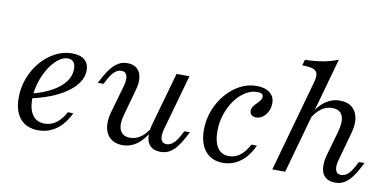

<svg xmlns="http://www.w3.org/2000/svg" viewBox="-65 -829 2085 1028"><g transform="rotate(10 977.5 -315.0)"><path d="M183.9 11.3Q120.2 11.3 85.5 -29Q50.8 -69.4 50.8 -142.7Q50.8 -198.4 70.2 -249.6Q89.5 -300.8 123.4 -340.3Q157.3 -379.8 200.8 -402.8Q244.4 -425.8 291.9 -425.8Q337.1 -425.8 360.5 -406Q383.9 -386.3 383.9 -349.2Q383.9 -305.6 350.4 -266.5Q316.9 -227.4 255.6 -197.2Q194.4 -166.9 109.7 -149.2V-175Q175 -191.1 221 -216.5Q266.9 -241.9 291.5 -274.2Q316.1 -306.5 316.1 -344.4Q316.1 -369.4 305.6 -382.3Q295.2 -395.2 274.2 -395.2Q247.6 -395.2 220.6 -373.4Q193.5 -351.6 171.8 -315.7Q150 -279.8 136.7 -235.9Q123.4 -191.9 123.4 -148.4Q123.4 -91.1 146 -60.5Q168.5 -29.8 210.5 -29.8Q245.2 -29.8 273.4 -50Q301.6 -70.2 323.4 -111.3H353.2Q325.8 -51.6 282.3 -20.2Q238.7 11.3 183.9 11.3Z M641.1 11.3Q601.6 11.3 576.6 -9.3Q551.6 -29.8 544.8 -66.1Q537.9 -102.4 551.6 -151.6L594.4 -301.6Q604.8 -338.7 598 -359.3Q591.1 -379.8 567.7 -379.8Q549.2 -379.8 532.7 -365.7Q516.1 -351.6 501.6 -325L485.5 -294.4H454L472.6 -329Q489.5 -359.7 507.3 -381Q525 -402.4 546 -414.1Q566.9 -425.8 592.7 -425.8Q626.6 -425.8 645.6 -408.5Q664.5 -391.1 668.5 -360.9Q672.6 -330.6 661.3 -291.1L623.4 -154.8Q606.5 -96.8 620.2 -65.7Q633.9 -34.7 675 -34.7Q707.3 -34.7 734.7 -54.8Q762.1 -75 784.7 -115.3V-94.4Q757.3 -41.9 721.4 -15.3Q685.5 11.3 641.1 11.3ZM848.4 11.3Q813.7 11.3 794.8 -5.6Q775.8 -22.6 772.2 -53.2Q768.5 -83.9 779 -123.4L861.3 -414.5H931.5L846.8 -112.9Q836.3 -76.6 843.1 -55.6Q850 -34.7 873.4 -34.7Q891.1 -34.7 907.7 -48.4Q924.2 -62.1 939.5 -89.5L955.6 -119.4H986.3L967.7 -84.7Q951.6 -54.8 933.9 -33.1Q916.1 -11.3 895.6 0Q875 11.3 848.4 11.3Z M1187.9 11.3Q1126.6 11.3 1091.9 -30.2Q1057.3 -71.8 1057.3 -145.2Q1057.3 -200.8 1076.6 -251.2Q1096 -301.6 1129.4 -341.1Q1162.9 -380.6 1205.6 -403.2Q1248.4 -425.8 1295.2 -425.8Q1341.1 -425.8 1367.3 -405.2Q1393.5 -384.7 1393.5 -348.4Q1393.5 -325 1383.5 -304.4Q1373.4 -283.9 1356.9 -271.4Q1340.3 -258.9 1321 -258.9Q1305.6 -258.9 1296 -266.9Q1286.3 -275 1286.3 -288.7Q1286.3 -302.4 1294 -313.3Q1301.6 -324.2 1311.7 -333.9Q1321.8 -343.5 1329 -353.2Q1336.3 -362.9 1336.3 -374.2Q1336.3 -394.4 1304 -394.4Q1271 -394.4 1239.5 -374.6Q1208.1 -354.8 1183.5 -320.6Q1158.9 -286.3 1144.4 -242.7Q1129.8 -199.2 1129.8 -152.4Q1129.8 -92.7 1151.2 -61.3Q1172.6 -29.8 1212.9 -29.8Q1246 -29.8 1273 -50Q1300 -70.2 1321.8 -111.3H1351.6Q1325 -51.6 1282.7 -20.2Q1240.3 11.3 1187.9 11.3Z M1454.8 0 1593.5 -496Q1602.4 -526.6 1598.8 -544.4Q1595.2 -562.1 1575.8 -569.4Q1556.5 -576.6 1516.1 -576.6L1525 -608.1Q1581.5 -609.7 1625.4 -617.7Q1669.4 -625.8 1704 -641.1L1525 0ZM1797.6 11.3Q1763.7 11.3 1744.4 -5.6Q1725 -22.6 1721.4 -53.2Q1717.7 -83.9 1728.2 -123.4L1766.9 -259.7Q1783.1 -317.7 1769.8 -348.8Q1756.5 -379.8 1714.5 -379.8Q1682.3 -379.8 1654.4 -359.7Q1626.6 -339.5 1604 -299.2V-320.2Q1631.5 -373.4 1668.1 -399.6Q1704.8 -425.8 1748.4 -425.8Q1808.9 -425.8 1833.9 -381.5Q1858.9 -337.1 1837.9 -263.7L1796 -112.9Q1785.5 -76.6 1792.3 -55.6Q1799.2 -34.7 1822.6 -34.7Q1841.1 -34.7 1857.3 -48.4Q1873.4 -62.1 1888.7 -89.5L1904.8 -119.4H1935.5L1916.9 -84.7Q1900.8 -54.8 1883.1 -33.1Q1865.3 -11.3 1844.8 0Q1824.2 11.3 1797.6 11.3Z"/></g></svg>

Font: Playfair 5pt SemiExpanded Light 12pt
Style: Italic
Weight: 300
Italic angle: -15.6°
Version: Version 2.000;gftools[0.9.28]